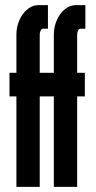

<svg xmlns="http://www.w3.org/2000/svg" viewBox="-20 -731 373 749"><path d="M44 -2V-355H17V-447H44V-597Q44 -619 51 -640Q58 -661 69.5 -676.5Q81 -692 96.5 -701.5Q112 -711 130 -711H167V-619H147Q142 -619 138.5 -611.5Q135 -604 135 -597V-447H190V-597Q190 -619 197 -640Q204 -661 215.5 -676.5Q227 -692 242.5 -701.5Q258 -711 276 -711H313V-619H293Q288 -619 284.5 -611.5Q281 -604 281 -597V-447H311V-355H281V-2H190V-355H135V-2Z"/></svg>

Font: Fundamental  Brigade Condensed
Style: Regular
Weight: 400
Width: 3
Designer: Peter Wiegel, original typeface by Carl Albert Fahrenwaldt 1901
Foundry: Peter Wiegel
Version: Version 0.000 2012 initial release